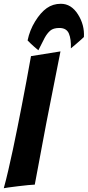

<svg xmlns="http://www.w3.org/2000/svg" viewBox="-26 -997 464 1016"><path d="M-6 -1Q6 -44 18 -96.5Q30 -149 42.5 -206.5Q55 -264 66.5 -323Q78 -382 89 -437Q114 -565 138 -700L294 -725Q268 -591 242 -462Q231 -407 219.5 -348Q208 -289 197.5 -231Q187 -173 176.5 -118.5Q166 -64 158 -20Q149 -20 123 -17.5Q97 -15 69 -11.5Q41 -8 18.5 -5Q-4 -2 -6 -1ZM296 -977Q351 -977 386.5 -921Q422 -865 418 -801Q408 -792 396 -781Q385 -772 373.5 -761.5Q362 -751 349 -741Q351 -790 338.5 -819.5Q326 -849 288 -849Q256 -849 239.5 -834.5Q223 -820 210 -796Q197 -772 177 -731Q164 -742 154 -750.5Q144 -759 136 -767L120 -783Q131 -837 160 -884Q189 -931 221.5 -954Q254 -977 296 -977Z"/></svg>

Font: Bangers
Style: Regular
Weight: 400
Designer: vernon adams
Foundry: Vernon Adams
Version: Version 2.000